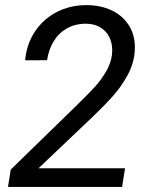

<svg xmlns="http://www.w3.org/2000/svg" viewBox="-20 -741 585 761"><path d="M475.6 -74.2 463.9 0H11.7L22.5 -68.8L285.2 -324.7L300.8 -340.3Q335.9 -374.5 359.1 -400.4Q382.3 -426.3 400.9 -458.3Q419.4 -490.2 423.8 -523.9Q424.8 -535.6 424.8 -541.5Q424.8 -571.8 412.4 -595.7Q399.9 -619.6 376.2 -633.3Q352.5 -647 320.3 -647Q277.8 -647 245.1 -628.4Q212.4 -609.9 192.6 -577.1Q172.9 -544.4 166.5 -502.4L79.6 -502Q85.4 -566.4 118.7 -616.2Q151.9 -666 205.1 -693.4Q258.3 -720.7 323.2 -720.7Q377.4 -720.7 420.9 -700.7Q464.4 -680.7 489.5 -642.6Q514.6 -604.5 514.6 -552.7Q514.6 -546.9 513.7 -534.2Q509.8 -487.3 485.4 -442.6Q460.9 -397.9 428.7 -361.6Q396.5 -325.2 350.6 -281.2L132.8 -74.2Z"/></svg>

Font: Mardoto
Style: Italic
Weight: 400
Italic angle: -12°
Designer: Christian Robertson, Vahan Hovhannisyan
Foundry: Google
Version: Version 1.000